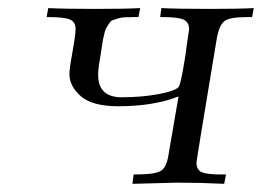

<svg xmlns="http://www.w3.org/2000/svg" viewBox="-20 -450 641 470"><path d="M94.2 -408.2 98.1 -430.2Q137.2 -428.2 213.9 -428.2Q287.1 -428.2 323.2 -430.2L318.8 -408.2H308.1Q294.9 -408.2 285.4 -407.7Q275.9 -407.2 267.8 -404.5Q259.8 -401.9 255.4 -400.4Q251 -398.9 246.6 -391.8Q242.2 -384.8 240 -381.3Q237.8 -377.9 234.9 -365.5Q231.9 -353 231 -346.4Q230 -339.8 227.1 -320.8Q224.1 -301.8 222.2 -291Q220.2 -274.9 220.2 -267.1Q220.2 -211.9 277.8 -211.9Q326.7 -211.9 367.4 -219.5Q408.2 -227.1 417 -236.8Q420.9 -240.7 427.5 -276.4Q434.1 -312 438 -345.2L442.9 -377.9Q442.9 -396 429 -402.1Q415 -408.2 378.9 -408.2H372.1L375 -430.2Q414.1 -428.2 492.2 -428.2Q565.4 -428.2 601.1 -430.2L597.2 -408.2H585Q543 -408.2 530 -398.7Q517.1 -389.2 511.2 -358.9Q461.4 -60.1 460.9 -51.8Q460.9 -34.7 473.4 -28.8Q485.8 -22.9 522 -22.9H533.2L528.8 0Q471.7 -2.9 414.1 -2.9Q402.8 -2.9 304.2 0L307.1 -22.9H310.1Q357.9 -22.9 372.6 -31Q387.2 -39.1 392.1 -68.8L417 -213.9Q356 -189.9 270 -189.9Q206.1 -189.9 178 -214.4Q149.9 -238.8 149.9 -269Q149.9 -282.2 157.5 -323.7Q165 -365.2 165 -378.9Q165 -396 151.6 -402.1Q138.2 -408.2 97.2 -408.2Z"/></svg>

Font: CMU Serif Extra
Style: RomanSlanted
Weight: 500
Italic angle: -9.46001°
Version: Version 0.7.0